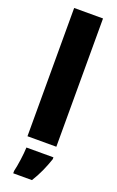

<svg xmlns="http://www.w3.org/2000/svg" viewBox="-185 -804 651 1069"><g transform="rotate(20 140.5 -269.5)"><path d="M226 0V-760H55V0ZM231 72V61H71C70 100 60 171 51 207V221H162C192 173 213 125 231 72Z"/></g></svg>

Font: Noto Sans Condensed Black
Style: Regular
Weight: 900
Width: 3
Designer: Monotype Design Team
Foundry: Monotype Imaging Inc.
Version: Version 2.013